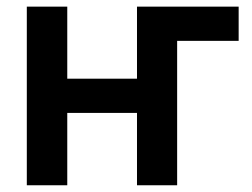

<svg xmlns="http://www.w3.org/2000/svg" viewBox="-20 -550 747 570"><path d="M688.5 -428.7H505.9V0H386.7V-214.8H179.7V0H59.6V-530.3H179.7V-316.4H386.7V-530.3H688.5Z"/></svg>

Font: Pretendard JP SemiBold
Style: Regular
Weight: 600
Designer: Base glyphs from Inter by Rasmus Andersson; Hangeul glyphs from Noto Sans CJK(Source Han Sans) by Jang Soo-young and Kan
Foundry: Kil Hyung-jin
Version: Version 1.309